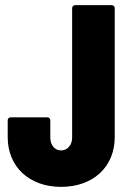

<svg xmlns="http://www.w3.org/2000/svg" viewBox="-20 -720 499 748"><path d="M218 8C343 8 427 -70 427 -186V-688C427 -695 422 -700 415 -700H273C266 -700 261 -695 261 -688V-184C261 -155 243 -134 218 -134C193 -134 176 -155 176 -184V-251C176 -258 171 -263 164 -263H22C15 -263 10 -258 10 -251V-186C10 -70 94 8 218 8Z"/></svg>

Font: Barlow Condensed ExtraBold
Style: Regular
Weight: 800
Width: 3
Designer: Jeremy Tribby
Foundry: Tribby Type
Version: Version 1.422;hotconv 1.0.109;makeotfexe 2.5.65596